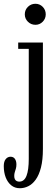

<svg xmlns="http://www.w3.org/2000/svg" viewBox="-68 -749 298 1018"><path d="M37 249Q10.5 249 -8.5 233.5Q-27.5 218 -37.8 191.5Q-48 165 -48 131.5Q-48 107.5 -37.8 94.8Q-27.5 82 -12 82Q3 82 11 93.2Q19 104.5 19 123Q19 135.5 16.2 145Q13.5 154.5 10.5 163.5Q7.5 172.5 7.5 184Q7.5 195 11.2 201.8Q15 208.5 21 211.2Q27 214 34 214Q60.5 214 72.5 183.2Q84.5 152.5 84.5 93.5V-490H28.5V-523.5H159.5V40.5Q159.5 99 149.2 139Q139 179 121.5 203.2Q104 227.5 82.2 238.2Q60.5 249 37 249ZM120 -617.5Q96.5 -617.5 80 -633.8Q63.5 -650 63.5 -673Q63.5 -696.5 80 -712.8Q96.5 -729 120 -729Q142.5 -729 158.5 -712.8Q174.5 -696.5 174.5 -673Q174.5 -650 158.5 -633.8Q142.5 -617.5 120 -617.5Z"/></svg>

Font: Imbue Thin
Style: Regular
Weight: 400
Version: Version 1.102